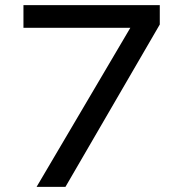

<svg xmlns="http://www.w3.org/2000/svg" viewBox="-20 -725 711 745"><path d="M122 0 511 -660 513 -617H71V-705H600V-630L234 0Z"/></svg>

Font: Nunito Sans 10pt SemiExpanded Medium
Style: Regular
Weight: 500
Width: 6
Designer: Vernon Adams
Foundry: Vernon Adams
Version: Version 3.101;gftools[0.9.27]